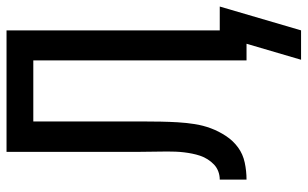

<svg xmlns="http://www.w3.org/2000/svg" viewBox="-197 -578 942 588"><g transform="rotate(-90 274.0 -284.0)"><path d="M385 167 434 0H383V-653H196V-314Q196 -288 195.5 -262Q195 -236 193.5 -210.5Q192 -185 188 -159Q184 -133 175 -109Q166 -85 151.5 -63Q137 -41 116.5 -26Q96 -11 70 -5.5Q44 0 18 0V-82Q31 -82 43 -86.5Q55 -91 64 -99.5Q73 -108 80 -119Q87 -130 91 -142Q95 -154 97.5 -166.5Q100 -179 101.5 -191.5Q103 -204 103.5 -217Q104 -230 104 -243Q104 -263 103.5 -283.5Q103 -304 103 -325V-735H475V-82H548L475 167Z"/></g></svg>

Font: Iosevka Semi-Condensed Medium
Style: Regular
Weight: 500
Monospace: yes
Designer: Belleve Invis
Foundry: Belleve Invis
Version: Version 27.3.5